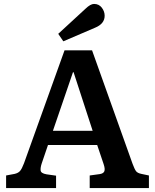

<svg xmlns="http://www.w3.org/2000/svg" viewBox="-20 -956 787 976"><path d="M11 0V-64L54 -72Q72 -76 81.5 -86.5Q91 -97 102 -126L308 -700H448L654 -123Q664 -96 671.5 -86Q679 -76 699 -72L737 -64V0H436V-64L487 -71Q506 -74 510.5 -85.5Q515 -97 507 -121L474 -219H224L192 -125Q185 -104 186.5 -89.5Q188 -75 216 -70L265 -63V0ZM249 -291H451L354 -589H351ZM302 -746 276 -784 415 -912Q440 -936 458 -936Q483 -936 497.5 -917Q512 -898 512 -876Q512 -835 463 -815Z"/></svg>

Font: Literata SemiBold
Style: Regular
Weight: 600
Designer: Latin by Veronika Burian and Jose Scaglione. Greek by Irene Vlachou. Cyrillic by Vera Evstafieva.
Foundry: TypeTogether
Version: Version 3.103; ttfautohint (v1.8.4.7-5d5b);gftools[0.9.29]